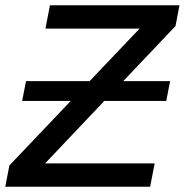

<svg xmlns="http://www.w3.org/2000/svg" viewBox="-41 -708 701 728"><path d="M589.4 -325.2H354.5L129.9 -88.4H545.4L528.3 0H-21L-5.4 -80.6L227.1 -325.2H43L57.6 -400.4H298.8L488.3 -599.6H131.3L148.4 -688H639.6L624.5 -609.4L426.3 -400.4H604Z"/></svg>

Font: Arimo Medium
Style: Italic
Weight: 500
Italic angle: -12°
Designer: Steve Matteson
Foundry: Monotype Imaging Inc.
Version: Version 1.33